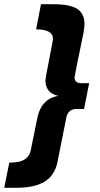

<svg xmlns="http://www.w3.org/2000/svg" viewBox="-95 -764 472 909"><path d="M-16 125H-75L-51 6Q-0.5 6 23.5 -10.2Q47.5 -26.5 52 -60L79 -192Q96 -297 181 -310Q120 -323 120 -385Q120 -392.5 141 -498.5Q156 -576 156 -580Q156 -625 76 -625L99 -744H158Q236.5 -744 270.8 -721.8Q305 -699.5 305 -650Q305 -634 300 -607Q258 -405 258 -398Q258 -370 291 -370H327L303 -248H267Q225 -248 218 -202L180 -12Q169.5 60 121.5 92.5Q73.5 125 -16 125Z"/></svg>

Font: Argentum Sans SemiBold
Style: Italic
Weight: 600
Italic angle: -11°
Designer: Julieta Ulanovsky (font), Cristiano Sobral (main changes and remaster)
Foundry: Julieta Ulanovsky (font), Cristiano Sobral (main changes and remaster)
Version: Version 2.007;June 15, 2022;FontCreator 14.0.0.2814 64-bit; 